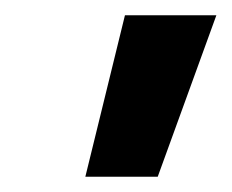

<svg xmlns="http://www.w3.org/2000/svg" viewBox="-20 -775 304 252"><path d="M92 -543 144 -755H264L187 -543Z"/></svg>

Font: DM Sans 36pt ExtraBold
Style: Italic
Weight: 800
Italic angle: -10°
Designer: Colophon Foundry, Jonny Pinhorn
Foundry: Colophon Foundry
Version: Version 4.004;gftools[0.9.30]